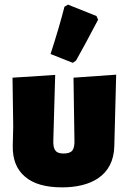

<svg xmlns="http://www.w3.org/2000/svg" viewBox="-20 -797 552 828"><path d="M88 -35C124 -4 177 11 248 11C367 11 471 -36 473 -169L481 -475L297 -462L301 -194C302 -172 299 -157 292 -148C285 -139 272 -135 254 -135C237 -135 225 -139 219 -148C212 -156 209 -171 210 -194L218 -474L34 -462L37 -252L35 -169C34 -110 51 -66 88 -35ZM273 -777 258 -768C243 -709 223 -641 198 -564L294 -526L308 -536C335 -584 367 -643 403 -712L396 -728Z"/></svg>

Font: Luna Sans Black
Style: Regular
Weight: 900
Designer: Juan Pablo del Peral
Foundry: Huerta Tipografica
Version: Version 2.001; ttfautohint (v1.5)